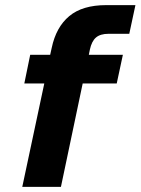

<svg xmlns="http://www.w3.org/2000/svg" viewBox="-20 -730 549 750"><path d="M67 0 153 -404H75L98 -516H176L182 -543Q199 -624 250.5 -667Q302 -710 395 -710H509L485 -598H404Q372 -598 355 -583.5Q338 -569 331 -536L327 -516H460L436 -404H303L218 0Z"/></svg>

Font: Geist
Style: Bold Italic
Weight: 700
Italic angle: -12°
Designer: Basement.studio, Andrés Briganti, Mateo Zaragoza
Foundry: Basement.studio, Vercel, Andrés Briganti, Guido Ferreyra, Mateo Zaragoza
Version: Version 1.500; ttfautohint (v1.8.4.7-5d5b)